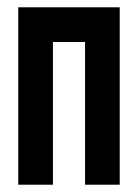

<svg xmlns="http://www.w3.org/2000/svg" viewBox="-20 -506 380 526"><path d="M30 -486H308V0H213V-391H125V0H30Z"/></svg>

Font: Osterbar
Style: Regular
Weight: 500
Width: 3
Designer: Peter Wiegel, Basierend auf Erbar schmal-halbfette Grotesk v. Jacob Erbar
Foundry: Peter Wiegel
Version: Version 1.0